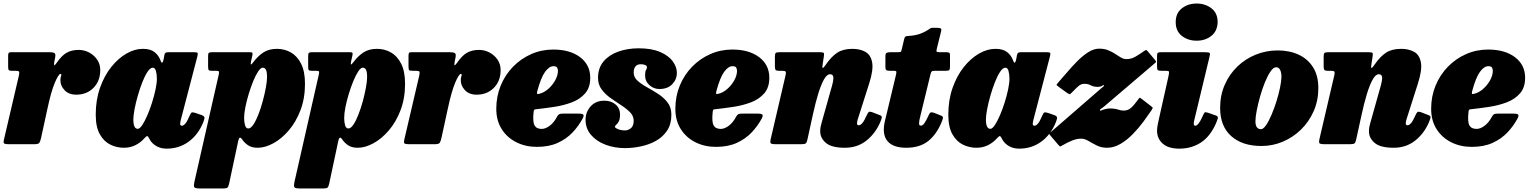

<svg xmlns="http://www.w3.org/2000/svg" viewBox="-30 -815 8654 1085"><path d="M33 -520H249.5Q268.5 -520 277 -515.5Q285.5 -511 282 -492L277.5 -469Q274 -451.5 276 -447Q278 -442.5 290 -459.5Q318 -500.5 346.2 -516.8Q374.5 -533 415 -533Q445 -533 472.8 -518.8Q500.5 -504.5 518.5 -478.8Q536.5 -453 536.5 -419Q536.5 -357.5 498.5 -318.8Q460.5 -280 401 -280Q358 -280 334.2 -306Q310.5 -332 311.5 -362.5Q311.5 -375 314 -381.2Q316.5 -387.5 316.5 -392.5Q316.5 -397.5 312 -397.5Q301 -397.5 279.8 -347.5Q258.5 -297.5 236.5 -193.5L202 -35Q197.5 -15.5 192.2 -7.8Q187 0 163 0H21Q-0.5 0 -6.2 -4.2Q-12 -8.5 -8 -25L76.5 -387Q80.5 -405 77.8 -410Q75 -415 57 -415H36.5Q21.5 -415 18.8 -419.8Q16 -424.5 16 -441V-499.5Q16 -511 18.8 -515.5Q21.5 -520 33 -520Z M1119.5 -126Q1090.5 -54 1036.2 -14.5Q982 25 912 25Q878.5 25 854 10.8Q829.5 -3.5 817.5 -24.5Q811 -36 809 -39.5Q803.5 -48 798.8 -45.2Q794 -42.5 783 -30.5Q762.5 -8 734 6Q705.5 20 669.5 20Q629.5 20 593.2 2.2Q557 -15.5 534 -56.5Q511 -97.5 511 -167.5Q511 -250 535 -318.2Q559 -386.5 598.2 -435.8Q637.5 -485 684.2 -512Q731 -539 777 -539Q820.5 -539 843.8 -520.2Q867 -501.5 877 -473.5Q880 -462 885.2 -461Q890.5 -460 895 -482L899 -504Q901 -513 905.2 -516.5Q909.5 -520 922.5 -520H1066.5Q1084.5 -520 1086.8 -515.5Q1089 -511 1085.5 -497L992 -138.5Q991 -134 989.5 -127Q988 -120 988 -116Q988 -104.5 998 -104.5Q1006.5 -104.5 1017 -116Q1027.5 -127.5 1042.5 -163Q1049 -177.5 1053.8 -179.5Q1058.5 -181.5 1075.5 -176.5L1110 -164.5Q1123 -159.5 1125 -152.5Q1127 -145.5 1119.5 -126ZM856.5 -370Q856.5 -395 851.2 -413.8Q846 -432.5 833.5 -432.5Q819 -432.5 803.8 -409.5Q788.5 -386.5 774.2 -350.2Q760 -314 748.5 -273.5Q737 -233 730.2 -197.2Q723.5 -161.5 723.5 -140Q723.5 -87 748.5 -87Q759.5 -87 773.8 -108.2Q788 -129.5 802.5 -163Q817 -196.5 829.2 -235.2Q841.5 -274 849 -309.8Q856.5 -345.5 856.5 -370Z M1169 -520H1380Q1391 -520 1394.8 -517.8Q1398.5 -515.5 1396.5 -504L1389 -470Q1385.5 -454 1387.8 -451Q1390 -448 1403 -465.5Q1428 -499 1459 -519Q1490 -539 1535 -539Q1577.5 -539 1613.5 -518.8Q1649.5 -498.5 1671.5 -455Q1693.5 -411.5 1693.5 -341.5Q1693.5 -259 1668 -192.2Q1642.5 -125.5 1602 -78.2Q1561.5 -31 1515 -5.5Q1468.5 20 1426 20Q1392 20 1371 5.5Q1350 -9 1337.5 -28.5Q1323 -49 1316.5 -20L1264.5 224Q1260.5 240.5 1255.2 245.2Q1250 250 1232 250H1098Q1070.5 250 1067.2 241.5Q1064 233 1068.5 213L1206 -393Q1209 -406 1207.2 -410.5Q1205.5 -415 1190.5 -415H1166.5Q1151.5 -415 1148.8 -419.8Q1146 -424.5 1146 -441V-499Q1146 -513.5 1150.8 -516.8Q1155.5 -520 1169 -520ZM1349.5 -149Q1349.5 -124.5 1354.8 -106.8Q1360 -89 1373 -89Q1387.5 -89 1402.2 -111.5Q1417 -134 1430.8 -169.5Q1444.5 -205 1455.2 -245Q1466 -285 1472.5 -321Q1479 -357 1479 -379Q1479 -408.5 1473 -420.5Q1467 -432.5 1454.5 -432.5Q1443 -432.5 1429 -411.5Q1415 -390.5 1401.2 -357Q1387.5 -323.5 1375.8 -285Q1364 -246.5 1356.8 -210.2Q1349.5 -174 1349.5 -149Z M1734.5 -520H1945.5Q1956.5 -520 1960.2 -517.8Q1964 -515.5 1962 -504L1954.5 -470Q1951 -454 1953.2 -451Q1955.5 -448 1968.5 -465.5Q1993.5 -499 2024.5 -519Q2055.5 -539 2100.5 -539Q2143 -539 2179 -518.8Q2215 -498.5 2237 -455Q2259 -411.5 2259 -341.5Q2259 -259 2233.5 -192.2Q2208 -125.5 2167.5 -78.2Q2127 -31 2080.5 -5.5Q2034 20 1991.5 20Q1957.5 20 1936.5 5.5Q1915.5 -9 1903 -28.5Q1888.5 -49 1882 -20L1830 224Q1826 240.5 1820.8 245.2Q1815.5 250 1797.5 250H1663.5Q1636 250 1632.8 241.5Q1629.5 233 1634 213L1771.5 -393Q1774.5 -406 1772.8 -410.5Q1771 -415 1756 -415H1732Q1717 -415 1714.2 -419.8Q1711.5 -424.5 1711.5 -441V-499Q1711.5 -513.5 1716.2 -516.8Q1721 -520 1734.5 -520ZM1915 -149Q1915 -124.5 1920.2 -106.8Q1925.5 -89 1938.5 -89Q1953 -89 1967.8 -111.5Q1982.5 -134 1996.2 -169.5Q2010 -205 2020.8 -245Q2031.5 -285 2038 -321Q2044.5 -357 2044.5 -379Q2044.5 -408.5 2038.5 -420.5Q2032.5 -432.5 2020 -432.5Q2008.5 -432.5 1994.5 -411.5Q1980.5 -390.5 1966.8 -357Q1953 -323.5 1941.2 -285Q1929.5 -246.5 1922.2 -210.2Q1915 -174 1915 -149Z M2295.5 -520H2512Q2531 -520 2539.5 -515.5Q2548 -511 2544.5 -492L2540 -469Q2536.5 -451.5 2538.5 -447Q2540.5 -442.5 2552.5 -459.5Q2580.5 -500.5 2608.8 -516.8Q2637 -533 2677.5 -533Q2707.5 -533 2735.2 -518.8Q2763 -504.5 2781 -478.8Q2799 -453 2799 -419Q2799 -357.5 2761 -318.8Q2723 -280 2663.5 -280Q2620.5 -280 2596.8 -306Q2573 -332 2574 -362.5Q2574 -375 2576.5 -381.2Q2579 -387.5 2579 -392.5Q2579 -397.5 2574.5 -397.5Q2563.5 -397.5 2542.2 -347.5Q2521 -297.5 2499 -193.5L2464.5 -35Q2460 -15.5 2454.8 -7.8Q2449.5 0 2425.5 0H2283.5Q2262 0 2256.2 -4.2Q2250.5 -8.5 2254.5 -25L2339 -387Q2343 -405 2340.2 -410Q2337.5 -415 2319.5 -415H2299Q2284 -415 2281.2 -419.8Q2278.5 -424.5 2278.5 -441V-499.5Q2278.5 -511 2281.2 -515.5Q2284 -520 2295.5 -520Z M2774.5 -200Q2774.5 -270.5 2799.5 -331.2Q2824.5 -392 2869 -437.8Q2913.5 -483.5 2971.8 -509.2Q3030 -535 3096.5 -535Q3191 -535 3248.2 -491.8Q3305.5 -448.5 3305.5 -375.5Q3305.5 -321 3277.2 -288Q3249 -255 3203 -237.2Q3157 -219.5 3103 -211.2Q3049 -203 2997.5 -197.5Q2990 -197 2988.2 -193.8Q2986.5 -190.5 2985.5 -182.5Q2979.5 -127 2990.5 -106.8Q3001.5 -86.5 3031 -86.5Q3052 -86.5 3075.8 -103.8Q3099.5 -121 3118 -155.5Q3122.5 -164.5 3129 -168.8Q3135.5 -173 3150.5 -173H3239.5Q3261.5 -173 3266.2 -167.2Q3271 -161.5 3262.5 -145Q3240 -103 3205.5 -66.5Q3171 -30 3121.5 -7.5Q3072 15 3004 15Q2940 15 2888 -11Q2836 -37 2805.2 -85.2Q2774.5 -133.5 2774.5 -200ZM3015 -284.5Q3042 -290 3066.5 -311Q3091 -332 3106.8 -360Q3122.5 -388 3123 -414Q3123 -424.5 3118.5 -432.8Q3114 -441 3097.5 -441Q3073.5 -441 3050.2 -409Q3027 -377 3006.5 -301Q3003.5 -289.5 3005 -285.8Q3006.5 -282 3015 -284.5Z M3551 -132.5Q3551 -159.5 3530.8 -180.2Q3510.5 -201 3480.5 -220.2Q3450.5 -239.5 3420.2 -261Q3390 -282.5 3369.8 -309.8Q3349.5 -337 3349.5 -375Q3349.5 -431 3380.8 -468Q3412 -505 3464.2 -523.5Q3516.5 -542 3579 -542Q3652.5 -542 3700.5 -521.2Q3748.5 -500.5 3771.8 -468.5Q3795 -436.5 3795 -403.5Q3795 -366 3768.8 -339Q3742.5 -312 3696 -312Q3664 -312 3639.5 -334.2Q3615 -356.5 3615.5 -390Q3615.5 -412 3620.8 -419.5Q3626 -427 3626 -436Q3626 -443.5 3615.5 -447.8Q3605 -452 3591.5 -452Q3570.5 -452 3560.8 -439.2Q3551 -426.5 3551 -406Q3550.5 -379 3572 -359.5Q3593.5 -340 3625.2 -322.5Q3657 -305 3689 -284.5Q3721 -264 3742.5 -236Q3764 -208 3764 -166.5Q3764 -113.5 3740 -77.2Q3716 -41 3677 -19.2Q3638 2.5 3591.8 12.2Q3545.5 22 3502 22Q3442.5 22 3391.8 2.8Q3341 -16.5 3310 -52.5Q3279 -88.5 3279 -138.5Q3279 -182 3307.8 -214Q3336.5 -246 3385.5 -246Q3424 -246 3449 -224.2Q3474 -202.5 3474 -167Q3473.5 -140.5 3466.2 -127.8Q3459 -115 3452 -109.5Q3445 -104 3445 -99Q3445 -92.5 3462.2 -85.2Q3479.5 -78 3503 -78Q3518.5 -78 3534.5 -90Q3550.5 -102 3551 -132.5Z M3786.5 -200Q3786.5 -270.5 3811.5 -331.2Q3836.5 -392 3881 -437.8Q3925.5 -483.5 3983.8 -509.2Q4042 -535 4108.5 -535Q4203 -535 4260.2 -491.8Q4317.5 -448.5 4317.5 -375.5Q4317.5 -321 4289.2 -288Q4261 -255 4215 -237.2Q4169 -219.5 4115 -211.2Q4061 -203 4009.5 -197.5Q4002 -197 4000.2 -193.8Q3998.5 -190.5 3997.5 -182.5Q3991.5 -127 4002.5 -106.8Q4013.5 -86.5 4043 -86.5Q4064 -86.5 4087.8 -103.8Q4111.5 -121 4130 -155.5Q4134.5 -164.5 4141 -168.8Q4147.5 -173 4162.5 -173H4251.5Q4273.5 -173 4278.2 -167.2Q4283 -161.5 4274.5 -145Q4252 -103 4217.5 -66.5Q4183 -30 4133.5 -7.5Q4084 15 4016 15Q3952 15 3900 -11Q3848 -37 3817.2 -85.2Q3786.5 -133.5 3786.5 -200ZM4027 -284.5Q4054 -290 4078.5 -311Q4103 -332 4118.8 -360Q4134.5 -388 4135 -414Q4135 -424.5 4130.5 -432.8Q4126 -441 4109.5 -441Q4085.5 -441 4062.2 -409Q4039 -377 4018.5 -301Q4015.5 -289.5 4017 -285.8Q4018.5 -282 4027 -284.5Z M4376.5 -520H4602Q4621 -520 4624.8 -515.8Q4628.5 -511.5 4625.5 -495L4619.5 -456.5Q4615.5 -432.5 4619.2 -431Q4623 -429.5 4635.5 -448Q4667.5 -495 4701 -517Q4734.5 -539 4787.5 -539Q4829.5 -539 4860 -522.2Q4890.5 -505.5 4898.5 -462.5Q4906.5 -419.5 4881 -341L4817 -140Q4813 -127 4813 -118.5Q4813 -107 4822.5 -107Q4832.5 -107 4843.2 -119.5Q4854 -132 4868 -164Q4874.5 -178 4879.2 -181.8Q4884 -185.5 4896 -182L4940 -165Q4954 -160 4953.2 -152.5Q4952.5 -145 4944.5 -125Q4916.5 -60 4865.5 -20Q4814.5 20 4744.5 20Q4669.5 20 4637.2 -7.5Q4605 -35 4605 -73Q4605 -87.5 4607.8 -100.8Q4610.5 -114 4614 -125L4666 -310Q4680.5 -358 4679.5 -376.8Q4678.5 -395.5 4660.5 -395.5Q4642.5 -395.5 4625.8 -365.2Q4609 -335 4593.2 -283.2Q4577.5 -231.5 4563.5 -167L4533 -27.5Q4529.5 -10 4523.5 -5Q4517.5 0 4497.5 0H4357Q4329.5 0 4325.2 -5.8Q4321 -11.5 4326 -32.5L4409.5 -390.5Q4413 -406.5 4409.2 -410.8Q4405.5 -415 4388.5 -415H4369.5Q4356 -415 4352.5 -420.5Q4349 -426 4349 -441V-493.5Q4349 -511.5 4353.8 -515.8Q4358.5 -520 4376.5 -520Z M5004.5 -520H5045.5Q5060 -520 5062 -524Q5064 -528 5066.5 -539L5080 -596Q5082.5 -604.5 5086.2 -607.8Q5090 -611 5099.5 -611.5Q5144.5 -614 5172 -625Q5199.5 -636 5213.5 -645.5Q5223 -652.5 5227.2 -655Q5231.5 -657.5 5238 -657.8Q5244.5 -658 5259.5 -658Q5278 -658 5284.8 -655.2Q5291.5 -652.5 5288.5 -639L5264.5 -542Q5261 -528.5 5262.5 -524.2Q5264 -520 5279.5 -520H5316.5Q5327.5 -520 5333 -517.5Q5338.5 -515 5338.5 -503V-442Q5338.5 -425 5335.2 -420Q5332 -415 5314.5 -415H5250Q5238.5 -415 5234.8 -410.8Q5231 -406.5 5228.5 -396L5168.5 -149.5Q5165 -135.5 5163.8 -120.2Q5162.5 -105 5173.5 -105Q5185 -105 5195.2 -120.8Q5205.5 -136.5 5218 -164Q5222.5 -174.5 5227.5 -178.5Q5232.5 -182.5 5247 -178L5283.5 -163.5Q5297.5 -158.5 5298.5 -152.2Q5299.5 -146 5293.5 -131Q5264.5 -57.5 5216.5 -18.8Q5168.5 20 5091.5 20Q5017.5 20 4985.8 -17Q4954 -54 4969.5 -126L5033 -391Q5035.5 -402.5 5035.5 -408.8Q5035.5 -415 5021 -415H4998Q4985.5 -415 4979.5 -418.2Q4973.5 -421.5 4973.5 -437.5V-497.5Q4973.5 -514 4981.5 -517Q4989.5 -520 5004.5 -520Z M5937.5 -126Q5908.5 -54 5854.2 -14.5Q5800 25 5730 25Q5696.5 25 5672 10.8Q5647.5 -3.5 5635.5 -24.5Q5629 -36 5627 -39.5Q5621.5 -48 5616.8 -45.2Q5612 -42.5 5601 -30.5Q5580.5 -8 5552 6Q5523.5 20 5487.5 20Q5447.5 20 5411.2 2.2Q5375 -15.5 5352 -56.5Q5329 -97.5 5329 -167.5Q5329 -250 5353 -318.2Q5377 -386.5 5416.2 -435.8Q5455.5 -485 5502.2 -512Q5549 -539 5595 -539Q5638.5 -539 5661.8 -520.2Q5685 -501.5 5695 -473.5Q5698 -462 5703.2 -461Q5708.5 -460 5713 -482L5717 -504Q5719 -513 5723.2 -516.5Q5727.5 -520 5740.5 -520H5884.5Q5902.5 -520 5904.8 -515.5Q5907 -511 5903.5 -497L5810 -138.5Q5809 -134 5807.5 -127Q5806 -120 5806 -116Q5806 -104.5 5816 -104.5Q5824.5 -104.5 5835 -116Q5845.5 -127.5 5860.5 -163Q5867 -177.5 5871.8 -179.5Q5876.5 -181.5 5893.5 -176.5L5928 -164.5Q5941 -159.5 5943 -152.5Q5945 -145.5 5937.5 -126ZM5674.5 -370Q5674.5 -395 5669.2 -413.8Q5664 -432.5 5651.5 -432.5Q5637 -432.5 5621.8 -409.5Q5606.5 -386.5 5592.2 -350.2Q5578 -314 5566.5 -273.5Q5555 -233 5548.2 -197.2Q5541.5 -161.5 5541.5 -140Q5541.5 -87 5566.5 -87Q5577.5 -87 5591.8 -108.2Q5606 -129.5 5620.5 -163Q5635 -196.5 5647.2 -235.2Q5659.5 -274 5667 -309.8Q5674.5 -345.5 5674.5 -370Z M5949 -347.5Q5971 -372 5998.5 -404.5Q6026 -437 6056.5 -468Q6087 -499 6118.8 -519.5Q6150.5 -540 6181.5 -540Q6211 -540 6232.8 -531Q6254.5 -522 6271.8 -510.5Q6289 -499 6304.2 -490Q6319.5 -481 6336 -481Q6363 -481 6386.5 -494.8Q6410 -508.5 6434 -525.5Q6443.5 -532 6446.2 -532.5Q6449 -533 6456.5 -524.5L6494 -480Q6503 -469 6502.8 -465.5Q6502.5 -462 6490.5 -453L6211.5 -215Q6199.5 -205 6192.2 -200.8Q6185 -196.5 6186 -192.5Q6187.5 -187.5 6193.8 -191Q6200 -194.5 6214 -198Q6230.5 -202 6240.5 -202Q6271.5 -202 6287.5 -196Q6303.5 -190 6320.5 -190Q6345 -190 6363.2 -207Q6381.5 -224 6403 -254.5Q6409.5 -264 6412.5 -262.5Q6415.5 -261 6424.5 -254L6476 -214Q6485 -207.5 6484 -204.5Q6483 -201.5 6477 -191.5Q6458 -163.5 6431.5 -127.5Q6405 -91.5 6372.2 -57.8Q6339.5 -24 6302.2 -2Q6265 20 6225.5 20Q6193.5 20 6167.8 7Q6142 -6 6120.5 -18.8Q6099 -31.5 6079 -31.5Q6055.5 -31.5 6028.8 -20.8Q6002 -10 5975.5 5.5Q5964.5 11.5 5961.8 12.5Q5959 13.5 5951 4L5905 -50Q5898.5 -57.5 5899 -59.8Q5899.5 -62 5907.5 -68L6192.5 -315.5Q6198.5 -321 6204.2 -325Q6210 -329 6208.5 -332.5Q6207 -335.5 6203.2 -332.8Q6199.5 -330 6193.5 -327.5Q6184 -324 6173.5 -324Q6150.5 -324 6134.2 -332.8Q6118 -341.5 6098.5 -341.5Q6079.5 -341.5 6064.8 -328.8Q6050 -316 6030.5 -295.5Q6021 -286 6017.5 -283.2Q6014 -280.5 6001.5 -289L5955 -322.5Q5943.5 -331 5941.2 -333.8Q5939 -336.5 5949 -347.5Z M6614 -690Q6614 -741 6648.8 -768Q6683.5 -795 6732 -795Q6781 -795 6816 -768Q6851 -741 6851 -690Q6849.5 -639 6815.2 -612Q6781 -585 6732 -585Q6683.5 -585 6648.8 -612Q6614 -639 6614 -690ZM6804 -490 6719.5 -138.5Q6716 -125.5 6716 -116Q6716 -104.5 6724.5 -104.5Q6742.5 -104.5 6767 -160Q6773.5 -175.5 6777.5 -179.2Q6781.5 -183 6796 -178L6840.5 -162.5Q6855 -157 6852 -146.2Q6849 -135.5 6842.5 -120Q6810 -45 6757 -10Q6704 25 6634 25Q6572.5 25 6540.5 -3.5Q6508.5 -32 6508.5 -77Q6508.5 -91.5 6512.2 -110Q6516 -128.5 6518.5 -140L6573.5 -386Q6577.5 -404.5 6576 -409.8Q6574.5 -415 6557.5 -415H6532Q6516.5 -415 6512.5 -419.2Q6508.5 -423.5 6508.5 -440V-499Q6508.5 -513.5 6513.2 -516.8Q6518 -520 6532 -520H6778Q6803 -520 6806.2 -515.2Q6809.5 -510.5 6804 -490Z M6865 -205Q6865 -276.5 6891 -335.8Q6917 -395 6962.2 -438.8Q7007.5 -482.5 7066.2 -506.2Q7125 -530 7190.5 -530Q7257 -530 7308.8 -506Q7360.5 -482 7390.2 -434.8Q7420 -387.5 7420 -317.5Q7420 -246.5 7393.5 -186.5Q7367 -126.5 7321.8 -82.5Q7276.5 -38.5 7219 -14.2Q7161.5 10 7098.5 10Q6990 10 6927.5 -46Q6865 -102 6865 -205ZM7064.5 -130Q7064.5 -85 7096 -85Q7109 -85 7124.5 -107.5Q7140 -130 7155.2 -165.8Q7170.5 -201.5 7183.2 -242Q7196 -282.5 7203.5 -319.5Q7211 -356.5 7211.5 -380Q7211.5 -405.5 7204 -420.2Q7196.5 -435 7181.5 -435Q7166 -435 7149.8 -411.2Q7133.5 -387.5 7118.2 -350Q7103 -312.5 7091 -270.2Q7079 -228 7071.8 -190.5Q7064.5 -153 7064.5 -130Z M7477.5 -520H7703Q7722 -520 7725.8 -515.8Q7729.5 -511.5 7726.5 -495L7720.5 -456.5Q7716.5 -432.5 7720.2 -431Q7724 -429.5 7736.5 -448Q7768.5 -495 7802 -517Q7835.5 -539 7888.5 -539Q7930.5 -539 7961 -522.2Q7991.5 -505.5 7999.5 -462.5Q8007.5 -419.5 7982 -341L7918 -140Q7914 -127 7914 -118.5Q7914 -107 7923.5 -107Q7933.5 -107 7944.2 -119.5Q7955 -132 7969 -164Q7975.5 -178 7980.2 -181.8Q7985 -185.5 7997 -182L8041 -165Q8055 -160 8054.2 -152.5Q8053.5 -145 8045.5 -125Q8017.5 -60 7966.5 -20Q7915.5 20 7845.5 20Q7770.5 20 7738.2 -7.5Q7706 -35 7706 -73Q7706 -87.5 7708.8 -100.8Q7711.5 -114 7715 -125L7767 -310Q7781.5 -358 7780.5 -376.8Q7779.5 -395.5 7761.5 -395.5Q7743.5 -395.5 7726.8 -365.2Q7710 -335 7694.2 -283.2Q7678.5 -231.5 7664.5 -167L7634 -27.5Q7630.5 -10 7624.5 -5Q7618.5 0 7598.5 0H7458Q7430.5 0 7426.2 -5.8Q7422 -11.5 7427 -32.5L7510.5 -390.5Q7514 -406.5 7510.2 -410.8Q7506.5 -415 7489.5 -415H7470.5Q7457 -415 7453.5 -420.5Q7450 -426 7450 -441V-493.5Q7450 -511.5 7454.8 -515.8Q7459.5 -520 7477.5 -520Z M8057.5 -200Q8057.5 -270.5 8082.5 -331.2Q8107.5 -392 8152 -437.8Q8196.5 -483.5 8254.8 -509.2Q8313 -535 8379.5 -535Q8474 -535 8531.2 -491.8Q8588.5 -448.5 8588.5 -375.5Q8588.5 -321 8560.2 -288Q8532 -255 8486 -237.2Q8440 -219.5 8386 -211.2Q8332 -203 8280.5 -197.5Q8273 -197 8271.2 -193.8Q8269.5 -190.5 8268.5 -182.5Q8262.5 -127 8273.5 -106.8Q8284.5 -86.5 8314 -86.5Q8335 -86.5 8358.8 -103.8Q8382.5 -121 8401 -155.5Q8405.5 -164.5 8412 -168.8Q8418.5 -173 8433.5 -173H8522.5Q8544.5 -173 8549.2 -167.2Q8554 -161.5 8545.5 -145Q8523 -103 8488.5 -66.5Q8454 -30 8404.5 -7.5Q8355 15 8287 15Q8223 15 8171 -11Q8119 -37 8088.2 -85.2Q8057.5 -133.5 8057.5 -200ZM8298 -284.5Q8325 -290 8349.5 -311Q8374 -332 8389.8 -360Q8405.5 -388 8406 -414Q8406 -424.5 8401.5 -432.8Q8397 -441 8380.5 -441Q8356.5 -441 8333.2 -409Q8310 -377 8289.5 -301Q8286.5 -289.5 8288 -285.8Q8289.5 -282 8298 -284.5Z"/></svg>

Font: Besley* Narrow Fatface
Style: Italic
Weight: 900
Width: 4
Italic angle: -13°
Designer: Owen Earl
Foundry: indestructible type*
Version: Version 3.000; ttfautohint (v1.8.3)